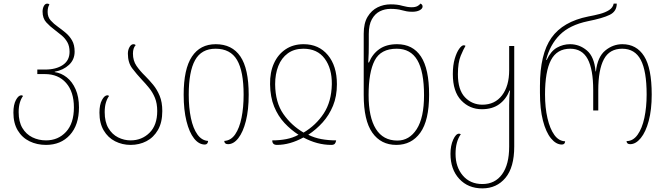

<svg xmlns="http://www.w3.org/2000/svg" viewBox="-20 -790 3677 1060"><path d="M234 10Q184 10 143 -10Q102 -30 78 -70Q54 -110 54 -168Q54 -212 68 -238Q82 -264 98 -264Q103 -264 107 -260Q96 -245 89.5 -223Q83 -201 83 -171Q83 -118 103.5 -83.5Q124 -49 158.5 -32Q193 -15 234 -15Q301 -15 344.5 -62Q388 -109 388 -197Q388 -283 345 -332Q302 -381 228 -381H186V-406H229Q289 -406 326.5 -431Q364 -456 364 -504Q364 -535 352 -556.5Q340 -578 321 -594Q302 -610 282 -625Q256 -644 235.5 -666.5Q215 -689 215 -726Q215 -743 222 -756.5Q229 -770 241 -770Q249 -770 253 -765Q243 -751 243 -724Q243 -696 260 -677Q277 -658 300 -642Q321 -627 342.5 -609Q364 -591 378 -566.5Q392 -542 392 -505Q392 -461 361 -432Q330 -403 282 -394V-392Q318 -387 348.5 -363Q379 -339 397.5 -297Q416 -255 416 -197Q416 -100 366 -45Q316 10 234 10Z M701 10Q655 10 615.5 -10Q576 -30 552.5 -70Q529 -110 529 -168Q529 -212 543 -238Q557 -264 573 -264Q578 -264 582 -260Q571 -245 564.5 -223Q558 -201 558 -171Q558 -117 578.5 -82.5Q599 -48 632 -31.5Q665 -15 701 -15Q763 -15 805.5 -57Q848 -99 848 -177Q848 -219 835.5 -249.5Q823 -280 803.5 -304Q784 -328 763 -350Q735 -380 710.5 -412Q686 -444 686 -494Q686 -514 695 -530Q704 -546 717 -546Q725 -546 729 -541Q714 -525 714 -494Q714 -455 733.5 -426.5Q753 -398 782 -370Q804 -348 825.5 -322Q847 -296 861.5 -261Q876 -226 876 -177Q876 -114 852 -72.5Q828 -31 788.5 -10.5Q749 10 701 10Z M1111 8Q1078 8 1051.5 -25.5Q1025 -59 1009.5 -121Q994 -183 994 -267Q994 -409 1039.5 -477.5Q1085 -546 1171 -546Q1261 -546 1307 -478.5Q1353 -411 1353 -267Q1353 -183 1337.5 -122Q1322 -61 1296 -27.5Q1270 6 1239 6Q1219 6 1218 -12Q1255 -14 1278.5 -48.5Q1302 -83 1313.5 -140Q1325 -197 1325 -267Q1325 -397 1288.5 -459Q1252 -521 1170 -521Q1092 -521 1057 -458Q1022 -395 1022 -267Q1022 -195 1034 -138Q1046 -81 1070 -47.5Q1094 -14 1129 -12Q1127 8 1111 8Z M1509 10Q1483 10 1483 -15Q1524 -15 1560.5 -22Q1597 -29 1628 -46Q1586 -73 1550.5 -111Q1515 -149 1493.5 -201.5Q1472 -254 1471 -325Q1470 -391 1492.5 -440.5Q1515 -490 1557 -518Q1599 -546 1656 -546Q1740 -546 1790 -486Q1840 -426 1840 -325Q1840 -258 1818.5 -206Q1797 -154 1761.5 -114.5Q1726 -75 1682 -46Q1716 -29 1754.5 -22Q1793 -15 1836 -15Q1834 -3 1828.5 3.5Q1823 10 1809 10Q1731 10 1655 -31Q1580 10 1509 10ZM1656 -58Q1725 -99 1767.5 -164Q1810 -229 1812 -325Q1813 -412 1772.5 -466.5Q1732 -521 1655 -521Q1604 -521 1569 -495.5Q1534 -470 1516.5 -425.5Q1499 -381 1499 -325Q1500 -224 1544.5 -160.5Q1589 -97 1656 -58Z M2168 10Q2083 10 2035.5 -57.5Q1988 -125 1988 -266V-604Q1988 -662 2009.5 -697.5Q2031 -733 2064.5 -749.5Q2098 -766 2137 -766Q2175 -766 2201 -758Q2230 -750 2253 -750Q2272 -750 2284 -756Q2296 -762 2300 -770Q2305 -769 2309 -765Q2313 -761 2313 -754Q2313 -742 2297 -733.5Q2281 -725 2256 -725Q2239 -725 2225 -727.5Q2211 -730 2197 -734Q2173 -741 2136 -741Q2104 -741 2077 -727.5Q2050 -714 2033 -683.5Q2016 -653 2016 -602V-546Q2016 -523 2015.5 -497Q2015 -471 2013 -445H2017Q2036 -492 2074.5 -519Q2113 -546 2172 -546Q2259 -546 2304 -478Q2349 -410 2349 -267Q2349 -125 2300.5 -57.5Q2252 10 2168 10ZM2174 -14Q2240 -14 2280.5 -77Q2321 -140 2321 -264Q2321 -395 2284 -458Q2247 -521 2170 -521Q2082 -521 2048.5 -456Q2015 -391 2015 -265Q2015 -143 2055 -78.5Q2095 -14 2174 -14Z M2643 250Q2564 250 2515.5 197.5Q2467 145 2467 59Q2467 14 2482 -19Q2497 -52 2514 -52Q2519 -52 2524 -49Q2495 -8 2495 59Q2495 132 2535 179Q2575 226 2643 226Q2713 226 2752 172Q2791 118 2791 20V-209Q2791 -229 2792 -249.5Q2793 -270 2796 -290H2793Q2774 -242 2736 -214.5Q2698 -187 2640 -187Q2573 -187 2526.5 -235.5Q2480 -284 2480 -381Q2480 -430 2490.5 -465.5Q2501 -501 2515 -520.5Q2529 -540 2540 -540Q2545 -540 2550 -537Q2539 -519 2523.5 -482Q2508 -445 2508 -380Q2508 -294 2547 -253Q2586 -212 2643 -212Q2712 -212 2751.5 -263.5Q2791 -315 2791 -402V-536H2819V19Q2819 134 2770.5 192Q2722 250 2643 250Z M3082 8Q3050 8 3022 -26Q2994 -60 2977.5 -124Q2961 -188 2961 -278V-316Q2961 -492 3024.5 -581.5Q3088 -671 3228 -699Q3261 -705 3291.5 -713Q3322 -721 3343 -734.5Q3364 -748 3368 -770H3385Q3385 -727 3346 -708Q3307 -689 3226 -673Q3125 -652 3070.5 -597.5Q3016 -543 2995 -459H2998Q3021 -508 3055 -527Q3089 -546 3127 -546Q3179 -546 3220 -511.5Q3261 -477 3268 -396H3270Q3279 -476 3321.5 -511Q3364 -546 3416 -546Q3494 -546 3536 -480Q3578 -414 3578 -268Q3578 -184 3561.5 -122.5Q3545 -61 3517.5 -27.5Q3490 6 3459 6Q3440 6 3439 -11Q3475 -11 3500 -46Q3525 -81 3537.5 -139.5Q3550 -198 3550 -268Q3550 -398 3517.5 -459.5Q3485 -521 3415 -521Q3345 -521 3314 -463Q3283 -405 3283 -292V-180H3255V-292Q3255 -407 3224.5 -464Q3194 -521 3128 -521Q3055 -521 3022 -458.5Q2989 -396 2989 -268Q2989 -196 3002.5 -137.5Q3016 -79 3040.5 -45Q3065 -11 3100 -10Q3099 8 3082 8Z"/></svg>

Font: Noto Serif Georgian SemiCondensed Thin
Style: Regular
Weight: 100
Width: 4
Designer: Monotype Design Team, Akaki Razmadze
Foundry: Google LLC
Version: Version 2.003; ttfautohint (v1.8.4.7-5d5b)